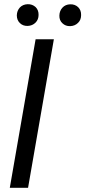

<svg xmlns="http://www.w3.org/2000/svg" viewBox="-20 -899 408 919"><path d="M60.5 -825.7C60.5 -810.5 65.4 -797.9 75.2 -788.6C84.5 -779.3 97.2 -774.4 112.3 -774.9C127.4 -775.4 140.1 -780.8 149.9 -790.5C159.7 -800.3 164.6 -812.5 164.6 -827.6C165 -842.8 160.2 -855.5 150.4 -865.2C140.1 -874.5 127.4 -879.4 112.3 -878.9C97.2 -878.4 84.5 -873 75.2 -863.3C65.9 -853 61 -840.8 60.5 -825.7ZM264.2 -824.7C263.7 -809.6 268.6 -796.9 278.8 -787.6C288.6 -778.3 300.8 -773.4 315.9 -773.9C331.1 -774.4 343.8 -779.8 353.5 -789.6C363.3 -798.8 368.2 -811.5 368.2 -826.7C368.7 -842.3 363.8 -855 354 -864.7C344.2 -874 331.5 -878.9 315.9 -878.4C300.8 -877.9 288.1 -872.6 278.8 -862.3C269.5 -852.1 264.6 -839.8 264.2 -824.7ZM26.9 0H114.3L237.8 -710.9H150.4Z"/></svg>

Font: Roboto Condensed
Style: Italic
Weight: 400
Designer: Google
Version: Version 1.000;PS 001.000;hotconv 1.0.88;makeotf.lib2.5.64775